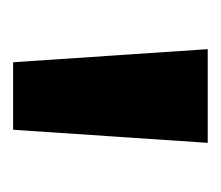

<svg xmlns="http://www.w3.org/2000/svg" viewBox="-42 -745 337 293"><g transform="rotate(90 126.5 -598.5)"><path d="M75 -450H178L198 -747H55Z"/></g></svg>

Font: Glow Sans SC Normal
Style: Bold
Weight: 700
Designer: Ryoko NISHIZUKA (kana, bopomofo & ideographs); Paul D. Hunt (Latin, Greek & Cyrillic); Sandoll Communications, Soo-young
Version: Version 0.93